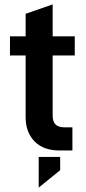

<svg xmlns="http://www.w3.org/2000/svg" viewBox="-20 -685 392 874"><path d="M219.7 -432.6V-158.2Q219.7 -105.5 271.5 -105.5H309.6V0H251Q178.7 0 138.7 -40Q96.7 -82 96.7 -150.4V-432.6H25.4V-519.5H96.7V-622.1L219.7 -665V-519.5H320.3V-432.6ZM156.2 29.3H253.9V89.8L156.2 168.9Z"/></svg>

Font: Dinish
Style: Bold
Weight: 700
Designer: Bert Driehuis
Foundry: Playbeing
Version: Version 3.006; git-39231f3c-release